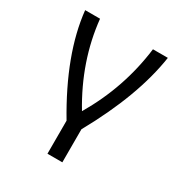

<svg xmlns="http://www.w3.org/2000/svg" viewBox="-171 -662 928 982"><g transform="rotate(30 293.0 -171.0)"><path d="M48.8 -537.1Q48.8 -537.1 136.7 -537.1Q161.1 -300.8 293 -81.5Q418.9 -294.9 449.2 -537.1H537.1Q501 -294.9 336.9 0V195.3H249V0Q74.2 -293 48.8 -537.1Z"/></g></svg>

Font: Consola Mono
Style: Book
Weight: 400
Monospace: yes
Version: Version 2.001